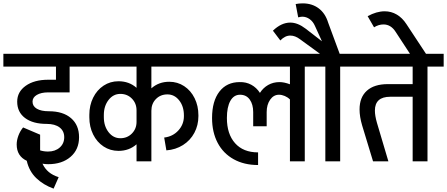

<svg xmlns="http://www.w3.org/2000/svg" viewBox="-55 -957 2652 1139"><path d="M231 -409Q189 -409 163.5 -394Q138 -379 138 -354Q138 -327 163.5 -312Q189 -297 235 -297Q319 -297 366.5 -256Q414 -215 414 -143Q414 -70 363.5 -26.5Q313 17 231 17H230Q212 17 197 14Q211 44 234.5 63.5Q258 83 293 94L263 162Q202 140 160 99.5Q118 59 104 -2V-3Q44 -31 44 -100Q44 -125 54 -152Q64 -179 82 -201L183 -158V-65Q205 -58 230 -58Q272 -58 299 -81.5Q326 -105 326 -143Q326 -180 298.5 -201Q271 -222 222 -222Q140 -222 93.5 -257Q47 -292 47 -354Q47 -412 97.5 -448Q148 -484 231 -484H277V-562H-35V-638H478V-562H358V-409Z M843 -433Q887 -472 949 -472Q998 -472 1037.5 -446Q1077 -420 1099.5 -374.5Q1122 -329 1122 -273V-268Q1122 -214 1098 -169Q1074 -124 1030.5 -96.5Q987 -69 932 -65L919 -141Q970 -147 1003 -183Q1036 -219 1036 -268V-272Q1036 -326 1008 -361.5Q980 -397 938 -397Q897 -397 870 -369.5Q843 -342 843 -300V0H755V-101Q711 -62 648 -62Q599 -62 559.5 -88Q520 -114 497.5 -159.5Q475 -205 475 -261V-276Q475 -332 497.5 -377.5Q520 -423 559.5 -449Q599 -475 648 -475Q711 -475 755 -436V-562H408V-638H1193V-562H843ZM755 -234V-302Q755 -344 727.5 -372Q700 -400 659 -400Q617 -400 589 -364Q561 -328 561 -275V-262Q561 -209 589 -173Q617 -137 659 -137Q700 -137 727.5 -165Q755 -193 755 -234Z M1849 -562H1753V0H1665V-367Q1652 -380 1634.5 -387.5Q1617 -395 1600 -395Q1568 -395 1547.5 -365.5Q1527 -336 1527 -292V-208H1447V-292Q1447 -338 1426.5 -366.5Q1406 -395 1369 -395Q1332 -395 1311.5 -358.5Q1291 -322 1291 -257Q1291 -162 1339.5 -107.5Q1388 -53 1476 -53V22Q1393 22 1331 -12.5Q1269 -47 1236 -110Q1203 -173 1203 -257Q1203 -357 1246.5 -413.5Q1290 -470 1367 -470Q1405 -471 1436 -454Q1467 -437 1487 -406Q1506 -436 1536 -453Q1566 -470 1603 -470Q1631 -470 1665 -457V-562H1123V-638H1849Z M1779 -638H2059V-562H1963V0H1875V-562H1779ZM1960 -638H1843L1725 -724Q1696 -746 1667 -746Q1636 -746 1608 -717L1564 -775Q1614 -823 1667 -823Q1711 -823 1758 -787L1855 -712L1813 -804Q1802 -829 1782 -843.5Q1762 -858 1738 -858Q1730 -858 1714 -854L1699 -933Q1718 -937 1741 -937Q1796 -937 1835.5 -907.5Q1875 -878 1892 -822Z M2577 -562H2481V0H2393V-383H2260Q2169 -383 2169 -301Q2169 -271 2181 -229L2249 0H2158L2093 -214Q2078 -265 2078 -308Q2078 -380 2121.5 -419Q2165 -458 2246 -458H2393V-562H1989V-638H2577Z M2472 -638H2377L2292 -768Q2264 -812 2220 -812Q2191 -812 2164 -795L2126 -861Q2179 -890 2227 -890Q2266 -890 2299 -870.5Q2332 -851 2356 -814Z"/></svg>

Font: Akshar
Style: Regular
Weight: 400
Designer: Tall Chai
Foundry: Tall Chai
Version: Version 1.000